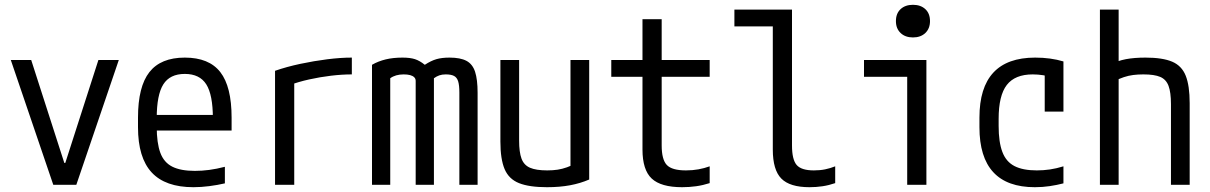

<svg xmlns="http://www.w3.org/2000/svg" viewBox="-20 -770 5040 800"><path d="M202 0 25 -520H110L248 -91H252L390 -520H475L298 0Z M786 10Q669 10 612 -51.5Q555 -113 555 -240V-280Q555 -409 602.5 -469.5Q650 -530 750 -530Q851 -530 898 -469.5Q945 -409 945 -280V-226H594V-291H885L867 -268V-277Q867 -375 839.5 -418.5Q812 -462 750 -462Q688 -462 660.5 -418.5Q633 -375 633 -277V-243Q633 -174 648 -133.5Q663 -93 698 -75.5Q733 -58 792 -58Q821 -58 851.5 -62Q882 -66 917 -75V-6Q887 1 852.5 5.5Q818 10 786 10Z M1126 -475Q1175 -492 1231.5 -504Q1288 -516 1343.5 -523Q1399 -530 1446 -530V-460Q1405 -460 1359 -454.5Q1313 -449 1268 -439Q1223 -429 1186 -415L1206 -453V0H1126Z M1530 0V-500Q1556 -515 1587 -522.5Q1618 -530 1657 -530Q1689 -530 1709 -523.5Q1729 -517 1750 -500Q1776 -517 1798.5 -523.5Q1821 -530 1853 -530Q1898 -530 1923.5 -516.5Q1949 -503 1959.5 -471Q1970 -439 1970 -383V0H1894V-384Q1894 -415 1889 -431Q1884 -447 1872 -453.5Q1860 -460 1837 -460Q1822 -460 1810.5 -456Q1799 -452 1788 -444V0H1712V-433Q1712 -442 1706 -448Q1700 -454 1689 -457Q1678 -460 1662 -460Q1628 -460 1606 -444V0Z M2259 10Q2185 10 2142.5 -7Q2100 -24 2082.5 -65.5Q2065 -107 2065 -180V-520H2143V-184Q2143 -136 2153 -109Q2163 -82 2188.5 -71Q2214 -60 2260 -60Q2284 -60 2303.5 -63Q2323 -66 2342.5 -73Q2362 -80 2385 -92L2357 -42V-520H2435V-22Q2398 -6 2355 2Q2312 10 2259 10Z M2822 10Q2734 10 2695.5 -26Q2657 -62 2657 -147V-450H2527V-520H2657V-690H2737V-520H2937V-450H2737V-164Q2737 -105 2758.5 -82.5Q2780 -60 2838 -60Q2866 -60 2890.5 -64.5Q2915 -69 2937 -77V-7Q2909 2 2880.5 6Q2852 10 2822 10Z M3353 10Q3271 10 3235.5 -26Q3200 -62 3200 -147V-660H3040V-730H3280V-164Q3280 -105 3299.5 -82.5Q3319 -60 3371 -60Q3397 -60 3418.5 -64.5Q3440 -69 3460 -77V-7Q3434 2 3407.5 6Q3381 10 3353 10Z M3760 0V-450H3580V-520H3840V0ZM3784 -614Q3752 -614 3732.5 -632.5Q3713 -651 3713 -682Q3713 -714 3732.5 -732Q3752 -750 3784 -750Q3816 -750 3835.5 -732Q3855 -714 3855 -682Q3855 -651 3835.5 -632.5Q3816 -614 3784 -614Z M4292 10Q4061 10 4061 -240V-280Q4061 -530 4293 -530Q4358 -530 4411 -514V-305H4333V-502L4371 -445Q4349 -453 4327 -456.5Q4305 -460 4283 -460Q4209 -460 4175 -416Q4141 -372 4141 -275V-245Q4141 -178 4156.5 -137Q4172 -96 4207 -78Q4242 -60 4300 -60Q4328 -60 4355 -64Q4382 -68 4411 -77V-6Q4384 1 4354 5.5Q4324 10 4292 10Z M4859 -336Q4859 -385 4849 -412Q4839 -439 4814.5 -449.5Q4790 -460 4744 -460Q4721 -460 4701.5 -457.5Q4682 -455 4662.5 -448.5Q4643 -442 4619 -430L4603 -500Q4637 -517 4671.5 -523.5Q4706 -530 4753 -530Q4824 -530 4864 -513Q4904 -496 4920.5 -454.5Q4937 -413 4937 -340V0H4859ZM4563 0V-730H4641V0Z"/></svg>

Font: M PLUS Code Latin
Style: Regular
Weight: 400
Designer: Coji Morishita
Foundry: UNDERFOREST DESIGN
Version: Version 1.002; ttfautohint (v1.8.3)